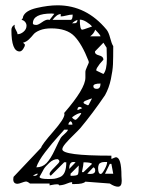

<svg xmlns="http://www.w3.org/2000/svg" viewBox="-20 -683 548 724"><path d="M394 9 302 2Q294 11 262 11H252V4Q244 4 231.5 9.5Q219 15 203 16Q203 12 195 12Q187 12 177.5 14Q168 16 167 16V9H93Q83 1 77.5 1.5Q72 2 61.5 6Q51 10 46 10Q30 10 30 -7L31 -16L135 -126Q138 -138 180.5 -186.5Q223 -235 223 -252Q223 -253 222.5 -254.5Q222 -256 222 -257Q302 -349 302 -390V-412Q302 -418 308.5 -432Q315 -446 315 -448L314 -453Q289 -517 260.5 -546.5Q232 -576 173 -576Q148 -576 130.5 -569Q113 -562 106 -553Q99 -544 89 -534.5Q79 -525 67 -522L74 -515Q74 -508 67.5 -498.5Q61 -489 54 -489Q23 -489 23 -570Q23 -584 36 -590Q35 -588 35 -584Q35 -578 40.5 -569Q46 -560 46 -554Q58 -554 69 -563.5Q80 -573 80 -586Q80 -594 74.5 -600.5Q69 -607 61 -608Q67 -614 67 -620Q75 -643 118.5 -653Q162 -663 197 -663Q306 -663 382 -571Q390 -561 395.5 -539.5Q401 -518 407 -509Q407 -464 406 -440.5Q405 -417 398 -384Q391 -351 376 -324Q329 -255 283 -200Q276 -192 257.5 -174Q239 -156 227 -142Q215 -128 215 -120Q215 -96 400 -96V-84Q402 -84 408.5 -87Q415 -90 417 -90Q438 -90 438 -19Q438 -17 438.5 -10.5Q439 -4 439 -1Q439 21 425 21Q412 21 394 9ZM129 -16Q130 -8 161 -8Q177 -8 185 -9Q193 -10 205.5 -15Q218 -20 224 -34Q230 -48 230 -71H222L172 -21Q167 -21 167 -28Q167 -34 185.5 -52Q204 -70 204 -74Q204 -80 197 -83Q181 -83 166 -69Q151 -55 145.5 -46Q140 -37 129 -16ZM120 -28Q117 -28 111 -24.5Q105 -21 104 -21Q105 -21 107 -20.5Q109 -20 111 -20Q119 -20 123 -28ZM246 -28V-20Q270 -20 273.5 -25Q277 -30 277 -59ZM332 -52 309 -28Q318 -27 320 -27Q339 -27 339 -40Q339 -50 332 -52ZM350 -49Q350 -27 360 -27Q365 -27 374.5 -44.5Q384 -62 384 -72Q383 -72 378.5 -72Q374 -72 372.5 -72Q371 -72 367 -71.5Q363 -71 361.5 -70Q360 -69 357 -67.5Q354 -66 353 -63.5Q352 -61 351 -57.5Q350 -54 350 -49ZM394 -65 376 -28H407L400 -65ZM295 -71Q295 -66 293.5 -57.5Q292 -49 290.5 -42Q289 -35 289 -34H295L327 -65Q323 -71 295 -71ZM256 -72Q241 -72 241 -46L265 -71Q264 -71 260 -72ZM236 -194H222Q222 -193 199.5 -168.5Q177 -144 150.5 -109.5Q124 -75 117 -52Q140 -52 155.5 -68Q171 -84 187 -118.5Q203 -153 209 -163Q211 -167 223.5 -178Q236 -189 236 -194ZM246 -226Q238 -221 238 -213H253Q253 -222 246 -226ZM252 -241Q252 -238 257 -234.5Q262 -231 265 -231Q270 -233 278.5 -243.5Q287 -254 286 -257Q273 -257 252 -241ZM280 -280Q272 -280 272 -268H273Q274 -268 290 -275Q285 -280 280 -280ZM295 -296Q295 -294 298 -292Q301 -290 305.5 -288.5Q310 -287 311 -286L314 -287L327 -312Q326 -312 317.5 -309Q309 -306 302 -303Q295 -300 295 -296ZM345 -348Q359 -348 359 -368Q332 -368 332 -358Q332 -348 345 -348ZM345 -416 370 -404Q383 -419 383 -461Q383 -465 382.5 -482Q382 -499 382 -503L370 -522L339 -490Q338 -489 338 -487Q338 -478 354 -474Q370 -470 370 -458L356 -442Q343 -425 343 -419Q343 -416 345 -416ZM339 -571Q334 -556 320 -546H359Q359 -551 339 -571ZM281 -609Q281 -571 290 -571Q292 -571 298 -573Q304 -575 312.5 -578Q321 -581 327 -583Q320 -592 306 -600.5Q292 -609 281 -609ZM104 -595Q104 -589 117 -589Q124 -589 138 -599Q152 -609 161 -609Q162 -609 164 -608.5Q166 -608 167 -608L185 -631Q184 -631 180 -631.5Q176 -632 175 -632Q104 -632 104 -595ZM272 -608Q259 -603 252 -595Q260 -595 263.5 -595.5Q267 -596 269.5 -599Q272 -602 272 -608ZM209 -630Q195 -630 178 -608H246Q254 -608 254 -628Q244 -628 230.5 -624.5Q217 -621 209 -621Z"/></svg>

Font: CabinSketch
Style: Regular
Weight: 400
Designer: Pablo Impallari
Foundry: Pablo Impallari. www.impallari.com Igino Marini. www.ikern.com
Version: Version 1.002